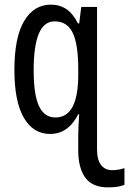

<svg xmlns="http://www.w3.org/2000/svg" viewBox="-20 -567 556 827"><path d="M199 -547Q237 -547 265.5 -528Q294 -509 316 -466H321L330 -537H398V76Q398 122 415.5 144Q433 166 463 166Q491 166 516 157V229Q503 235 485 237.5Q467 240 448 240Q379 241 348 199Q317 157 317 81V18Q317 1 318 -22Q319 -45 321 -75H317Q274 10 196 10Q123 10 82.5 -60Q42 -130 42 -266Q42 -406 84 -476.5Q126 -547 199 -547ZM216 -475Q169 -475 147 -421.5Q125 -368 125 -265Q125 -159 148 -110Q171 -61 219 -61Q317 -61 317 -245V-270Q317 -377 293 -426Q269 -475 216 -475Z"/></svg>

Font: Noto Sans ExtraCondensed
Style: Regular
Weight: 400
Width: 2
Designer: Monotype Design Team
Foundry: Monotype Imaging Inc.
Version: Version 2.013; ttfautohint (v1.8.4.7-5d5b)